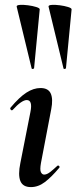

<svg xmlns="http://www.w3.org/2000/svg" viewBox="-20 -754 312 783"><path d="M106 9Q73 9 63 -16Q53 -41 63 -89L104 -297Q114 -346 89 -346Q79 -346 64.5 -336Q50 -326 32 -306Q28 -302 24 -306.5Q20 -311 23 -315Q59 -358 88 -376.5Q117 -395 145 -395Q177 -395 187 -372.5Q197 -350 189 -309L147 -89Q142 -61 147 -51.5Q152 -42 160 -42Q171 -42 184 -52Q197 -62 213 -77Q217 -81 221 -77Q225 -73 221 -69Q190 -32 163 -11.5Q136 9 106 9ZM109 -475 48 -727Q47 -733 61 -734Q75 -735 94 -732.5Q113 -730 127.5 -725.5Q142 -721 142 -716L119 -476Q119 -474 114.5 -473Q110 -472 109 -475ZM239 -475 178 -727Q177 -733 191 -734Q205 -735 224 -732.5Q243 -730 257.5 -725.5Q272 -721 272 -716L249 -476Q249 -474 244.5 -473Q240 -472 239 -475Z"/></svg>

Font: Cormorant Light
Style: Bold Italic
Weight: 700
Italic angle: -10°
Version: Version 4.000